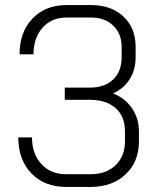

<svg xmlns="http://www.w3.org/2000/svg" viewBox="-20 -728 623 756"><path d="M527 -211V-171Q527 -91 474.5 -41.5Q422 8 337 8H240Q155 8 103.5 -45.5Q52 -99 52 -187H106Q106 -122 143 -82Q180 -42 240 -42H337Q398 -42 435 -77.5Q472 -113 472 -171V-211Q472 -270 435 -302.5Q398 -335 334 -335H235V-383H334Q392 -383 425.5 -415Q459 -447 459 -503V-543Q459 -595 426 -627Q393 -659 339 -659H242Q183 -659 147.5 -619Q112 -579 112 -514H57Q57 -602 108 -655Q159 -708 242 -708H339Q418 -708 466 -663Q514 -618 514 -543V-503Q514 -453 490.5 -416Q467 -379 425 -360Q472 -342 499.5 -302Q527 -262 527 -211Z"/></svg>

Font: Bai Jamjuree Light
Style: Regular
Weight: 300
Designer: Katatrad Aksorn Co.,Ltd.
Foundry: Cadson Demak Co.,Ltd.
Version: Version 1.000; ttfautohint (v1.6)